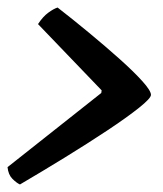

<svg xmlns="http://www.w3.org/2000/svg" viewBox="-33 -533 433 510"><path d="M20 -43Q11 -47 0 -58Q-11 -69 -13 -89L236 -286L237 -293L68 -469Q81 -489 95.5 -499.5Q110 -510 120 -513Q160 -482 203.5 -446Q247 -410 284.5 -376.5Q322 -343 345 -317.5Q368 -292 368 -281Q368 -272 336 -246.5Q304 -221 252 -186.5Q200 -152 139 -114.5Q78 -77 20 -43Z"/></svg>

Font: Texturina
Style: Bold Italic
Weight: 700
Italic angle: -11°
Designer: Guillermo Torres Carreño
Foundry: Omnibus-Type
Version: Version 1.002; ttfautohint (v1.8.3)